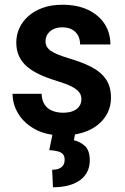

<svg xmlns="http://www.w3.org/2000/svg" viewBox="-20 -558 524 805"><path d="M321.3 -142.6Q321.3 -158.7 312 -171.1Q302.7 -183.6 280.5 -195.1Q258.3 -206.5 218.3 -218.8Q179.2 -230.5 147.9 -244.9Q116.7 -259.3 94.2 -278.1Q71.8 -296.9 60.1 -321.8Q48.3 -346.7 48.3 -379.4Q48.3 -412.1 61.5 -440.7Q74.7 -469.2 99.9 -491.2Q125 -513.2 160.6 -525.6Q196.3 -538.1 241.2 -538.1Q304.2 -538.1 349.4 -516.6Q394.5 -495.1 418.7 -457.5Q442.9 -419.9 442.9 -371.6H315.9Q315.9 -391.6 307.9 -407.7Q299.8 -423.8 283.2 -433.6Q266.6 -443.4 241.2 -443.4Q218.8 -443.4 203.1 -435.3Q187.5 -427.2 179.2 -414.3Q170.9 -401.4 170.9 -384.8Q170.9 -373 175.8 -363.5Q180.7 -354 191.7 -345.9Q202.6 -337.9 221.4 -330.1Q240.2 -322.3 268.6 -313.5Q324.2 -297.4 363.8 -276.9Q403.3 -256.3 424.3 -225.6Q445.3 -194.8 445.3 -148.4Q445.3 -113.3 430.9 -84.5Q416.5 -55.7 389.9 -34.4Q363.3 -13.2 325.9 -1.7Q288.6 9.8 242.2 9.8Q174.3 9.8 127.4 -15.9Q80.6 -41.5 56.6 -81.3Q32.7 -121.1 32.7 -164.6H154.3Q155.8 -134.8 168.5 -117.4Q181.2 -100.1 201.2 -92.8Q221.2 -85.4 244.1 -85.4Q269.5 -85.4 286.6 -92.5Q303.7 -99.6 312.5 -112.5Q321.3 -125.5 321.3 -142.6ZM200.7 2H294.9L290 30.3Q314.9 35.2 335.7 53.7Q356.4 72.3 356.4 114.7Q356.4 140.1 346.7 160.6Q336.9 181.2 317.4 196Q297.9 210.9 269 219Q240.2 227.1 202.1 227.1L198.7 153.8Q214.4 153.8 226.1 149.4Q237.8 145 244.4 135.7Q251 126.5 251 111.3Q251 97.2 244.4 89.1Q237.8 81.1 223.6 76.9Q209.5 72.8 186.5 71.3Z"/></svg>

Font: Roboto SemiCondensed SemiBold
Style: Regular
Weight: 600
Width: 4
Designer: Christian Robertson
Foundry: Google
Version: Version 3.009; 2024